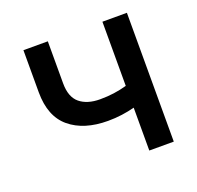

<svg xmlns="http://www.w3.org/2000/svg" viewBox="-102 -655 783 764"><g transform="rotate(-20 290.0 -273.5)"><path d="M509.2 -545.5V0H405.5V-181.5Q379.6 -174.7 351.2 -170.8Q322.8 -166.9 291.9 -166.9Q190.7 -166.9 131 -216.4Q71.4 -266 71.4 -368.3V-546.5H174.7V-368.3Q174.7 -310.4 206.1 -284.4Q237.6 -258.5 291.9 -258.5Q323.2 -258.5 350.9 -262.4Q378.6 -266.3 405.5 -273.8V-545.5Z"/></g></svg>

Font: Inter UI Medium
Style: Regular
Weight: 500
Designer: Rasmus Andersson
Foundry: rsms
Version: 3.2;8d6f07862